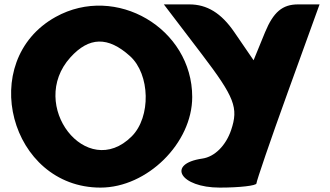

<svg xmlns="http://www.w3.org/2000/svg" viewBox="-20 -903 1500 873"><path d="M898 -656C1047 -460 1065 -413 1031 -312C1007 -241 956 -190 900 -182C735 -158 800 -50 979 -50C1071 -50 1146 -59 1146 -69C1146 -79 1209 -264 1289 -485L1433 -883H1335C1264 -883 1223 -848 1185 -756L1133 -629L1046 -756C986 -844 921 -883 841 -883H725ZM233 -826C-127 -626 25 -50 437 -50C649 -50 854 -252 854 -462C854 -774 507 -978 233 -826ZM571 -648C663 -565 667 -371 579 -283C374 -78 104 -425 300 -642C385 -736 471 -738 571 -648Z"/></svg>

Font: Hussar Skorodowane
Style: Bold
Weight: 700
Foundry: Cannot Into Space Fonts
Version: Version 0.892